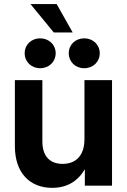

<svg xmlns="http://www.w3.org/2000/svg" viewBox="-20 -907 620 938"><path d="M234.9 10.7C307.6 10.7 359.9 -21.5 394.5 -80.1V0H527.3V-515.6H392.6V-227.1C392.6 -143.6 347.7 -106.4 286.1 -106.4C223.1 -106.4 187 -144.5 187 -216.3V-515.6H52.7V-192.9C52.7 -62 126 10.7 234.9 10.7ZM391.6 -573.7C434.6 -573.7 467.3 -605 467.3 -647C467.3 -688.5 434.6 -719.7 391.6 -719.7C348.1 -719.7 315.9 -688.5 315.9 -647C315.9 -605 348.1 -573.7 391.6 -573.7ZM176.3 -573.7C219.2 -573.7 252 -605 252 -647C252 -688.5 219.2 -719.7 176.3 -719.7C132.8 -719.7 100.6 -688.5 100.6 -647C100.6 -605 132.8 -573.7 176.3 -573.7ZM242.7 -748.5H335L256.8 -887.2H128.9Z"/></svg>

Font: Raveo Display Display SemiBold
Style: Regular
Weight: 600
Designer: Jakub Foglar, Rasmus Andersson (Inter)
Foundry: Jakubfoglar.com
Version: Version 1.100;Glyphs 3.2.3 (3260)